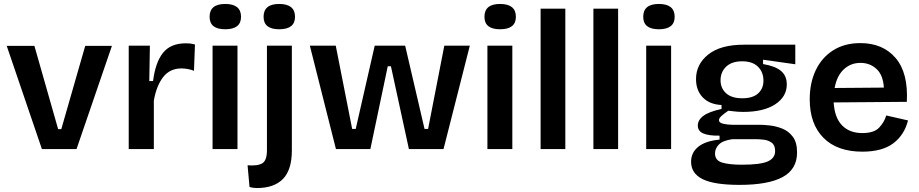

<svg xmlns="http://www.w3.org/2000/svg" viewBox="-20 -754 4650 971"><path d="M192 0 14 -522H154L274 -101H290L411 -522H546L367 0Z M631 0V-523H738L735 -344H754Q766 -439 804.5 -487Q843 -535 920 -535Q930 -535 940.5 -534Q951 -533 966 -529L961 -396Q946 -402 929 -405Q912 -408 898 -408Q839 -408 805 -364Q771 -320 758 -245V0Z M1055 0V-523H1181V0ZM1119 -606Q1040 -606 1040 -669Q1040 -734 1119 -734Q1199 -734 1199 -669Q1199 -606 1119 -606Z M1279 197Q1262 197 1242 192L1232 82Q1284 86 1307 71.5Q1330 57 1330 6V-523H1456V6Q1456 105 1411 151Q1366 197 1279 197ZM1392 -606Q1313 -606 1313 -669Q1313 -734 1392 -734Q1472 -734 1472 -669Q1472 -606 1392 -606Z M1679 0 1547 -523H1678L1761 -102H1779L1875 -523H2029L2127 -102H2145L2227 -523H2356L2223 0H2048L1957 -419H1941L1853 0Z M2445 0V-523H2571V0ZM2509 -606Q2430 -606 2430 -669Q2430 -734 2509 -734Q2589 -734 2589 -669Q2589 -606 2509 -606Z M2714 0V-710H2839V0Z M2981 0V-710H3106V0Z M3248 0V-523H3374V0ZM3312 -606Q3233 -606 3233 -669Q3233 -734 3312 -734Q3392 -734 3392 -669Q3392 -606 3312 -606Z M3720 181Q3592 181 3533.5 152Q3475 123 3475 64Q3475 18 3511 -11.5Q3547 -41 3619 -48V-68Q3565 -67 3537 -79Q3509 -91 3509 -119Q3509 -147 3537 -168Q3565 -189 3629 -203V-223Q3568 -226 3534 -261.5Q3500 -297 3500 -354Q3500 -429 3562 -478.5Q3624 -528 3743 -528H4002V-429L3839 -452V-430Q3900 -420 3929.5 -395.5Q3959 -371 3959 -327Q3959 -265 3900.5 -226.5Q3842 -188 3738 -188Q3725 -188 3710 -189Q3695 -190 3663 -194Q3641 -179 3628.5 -167.5Q3616 -156 3616 -146Q3616 -133 3638 -128Q3660 -123 3683 -123H3822Q3842 -123 3873.5 -119.5Q3905 -116 3936.5 -103.5Q3968 -91 3989.5 -62.5Q4011 -34 4011 17Q4011 102 3938 141.5Q3865 181 3720 181ZM3734 -257Q3787 -257 3814 -281.5Q3841 -306 3841 -346Q3841 -389 3813.5 -416.5Q3786 -444 3733 -444Q3681 -444 3652.5 -417Q3624 -390 3624 -348Q3624 -308 3652 -282.5Q3680 -257 3734 -257ZM3732 79Q3825 79 3862.5 62.5Q3900 46 3900 10Q3900 -20 3882.5 -32.5Q3865 -45 3842.5 -47.5Q3820 -50 3806 -50H3683Q3635 -43 3615.5 -23Q3596 -3 3596 22Q3596 57 3631.5 68Q3667 79 3732 79Z M4341 13Q4214 13 4144.5 -57Q4075 -127 4075 -252Q4075 -335 4105.5 -399Q4136 -463 4193.5 -499.5Q4251 -536 4331 -536Q4445 -536 4509.5 -460.5Q4574 -385 4566 -239L4196 -236Q4201 -158 4239 -119.5Q4277 -81 4341 -81Q4400 -81 4426 -108.5Q4452 -136 4462 -170L4572 -145Q4554 -72 4498 -29.5Q4442 13 4341 13ZM4332 -436Q4282 -436 4247 -403Q4212 -370 4201 -309L4450 -311Q4446 -375 4412.5 -405.5Q4379 -436 4332 -436Z"/></svg>

Font: Bricolage Grotesque 12pt SemiBold
Style: Regular
Weight: 600
Designer: Mathieu Triay
Foundry: Atelier Triay
Version: Version 1.001; ttfautohint (v1.8.4.7-5d5b);gftools[0.9.33.de